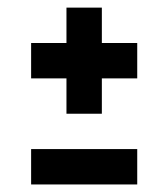

<svg xmlns="http://www.w3.org/2000/svg" viewBox="-20 -489 446 509"><path d="M62.5 -93.8H343.8V0H62.5ZM156.2 -187.5V-281.2H62.5V-375H156.2V-468.8H250V-375H343.8V-281.2H250V-187.5Z"/></svg>

Font: Oswald
Style: Stencbab
Weight: 400
Designer: Mathieu Le Lay
Foundry: Mathieu Le Lay
Version: Version 1.000